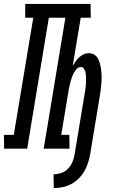

<svg xmlns="http://www.w3.org/2000/svg" viewBox="-67 -755 587 975"><path d="M206 200 205 130Q225 130 245 123Q265 116 279.5 100.5Q294 85 301.5 66Q309 47 312 28L362 -274Q364 -284 365.5 -293.5Q367 -303 368 -313Q369 -323 369.5 -332.5Q370 -342 370 -352Q370 -362 369.5 -371.5Q369 -381 366.5 -390Q364 -399 358.5 -407Q353 -415 343 -415Q332 -415 323 -405.5Q314 -396 308.5 -386Q303 -376 299 -365Q295 -354 292 -343Q289 -332 286.5 -321Q284 -310 282 -299L244 -70H285L286 0H155L265 -665H181L71 0H-46L-47 -70H3L102 -665H61V-735H393L394 -665H343L302 -420Q309 -432 317 -443.5Q325 -455 335.5 -464.5Q346 -474 359 -479.5Q372 -485 385 -485Q401 -485 414 -476Q427 -467 433 -453Q439 -439 442.5 -423.5Q446 -408 447.5 -392.5Q449 -377 449 -360.5Q449 -344 447.5 -328Q446 -312 444 -295.5Q442 -279 439 -263L391 28Q387 50 380 72Q373 94 361.5 114Q350 134 332.5 151.5Q315 169 294 180Q273 191 250.5 195.5Q228 200 206 200Z"/></svg>

Font: Iosevka Curly Slab
Style: Italic
Weight: 400
Italic angle: -9°
Monospace: yes
Designer: Belleve Invis
Foundry: Belleve Invis
Version: Version 22.1.2; ttfautohint (v1.8.4)